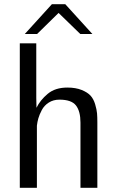

<svg xmlns="http://www.w3.org/2000/svg" viewBox="-20 -901 566 921"><path d="M99 -738 229 -881H293L423 -738H365L261 -839L158 -738ZM75 0V-693H154V-432Q154 -425 154.5 -408.5Q155 -392 155 -384Q173 -421 209 -451Q245 -481 303 -481Q343 -481 371.5 -469.5Q400 -458 414.5 -442Q429 -426 436.5 -400.5Q444 -375 445.5 -357.5Q447 -340 447 -314V-312V0H366V-313Q366 -367 344.5 -395Q323 -423 265 -423Q236 -423 214 -409Q192 -395 180.5 -373Q169 -351 164 -333.5Q159 -316 157 -298V-267V0Z"/></svg>

Font: Coval
Style: Light
Weight: 300
Foundry: Context Ltd
Version: Version 001.000